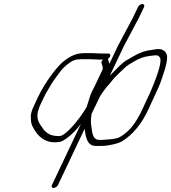

<svg xmlns="http://www.w3.org/2000/svg" viewBox="-20 -733 850 954"><path d="M518.7 -467H483.7L438.3 -469H403.3C363.3 -469 337.4 -460 298 -430C265.1 -405 203.8 -325 167.4 -248L148.1 -206C136.9 -183 132.5 -166 133.1 -152C134.2 -127 133 -117 152.2 -86C182 -38 224 -19 276.9 -28C284.2 -29 296.1 -35 311.5 -46C337.6 -65 361.1 -89 382.3 -118L238.2 186C234.7 194 237.4 201 245.4 201C253.4 201 264.7 194 268.2 186L400.4 -93C404 -76 403.2 -64 409.2 -48C416.6 -21 432.5 -8 455.5 -8H487.5C515.5 -8 568 -19 588.1 -32C639.2 -64 682.4 -115 716.1 -187L744.7 -249C762.4 -286 776.2 -317 783.8 -341C802.5 -397 820.3 -450 803.9 -471C794.7 -486 776.6 -492 752.3 -488C746 -487 739.7 -486 734.3 -485C704.4 -482 674.2 -472 642.2 -453C635 -449 624.8 -442 612.9 -436C601 -430 587.5 -419 573.1 -405L552.4 -384C545.2 -377 537.4 -368 526.2 -358L595 -503L669.3 -643L695.7 -698C699.2 -706 695.4 -713 687.4 -713C679.4 -713 669.2 -706 665.7 -698L639.3 -643L565.4 -504L523.5 -416C522.4 -422 516.9 -436 516.4 -441C521.4 -444 524.6 -448 526.9 -452C530.4 -460 526.7 -467 518.7 -467ZM469.2 -437H492.2C485 -430 482.1 -424 484.5 -419C490.4 -403 492.3 -393 489.4 -387L450.1 -304C447.2 -298 442.7 -290 437.2 -279C431.7 -268 422.8 -243 410.9 -202C408.9 -199 406.7 -195 402.8 -189C379.4 -150 332.5 -90 299.2 -67C287.7 -59 278.7 -56 271 -57C246 -57 227.6 -62 214.1 -73C203.6 -81 198.9 -85 191 -98C175.3 -118 166.7 -135 166.4 -150C166.7 -154 166.3 -159 165.9 -164C167.9 -180 172.7 -195 179.4 -210L197.4 -248C203.5 -261 210.3 -273 216.8 -284C240.4 -324 237.8 -322 277.6 -375C288 -389 301.1 -402 314.6 -413C341.2 -434 354.8 -439 389.8 -439H424.8ZM489 -38H472C452 -38 440.1 -54 436.5 -87C435.7 -94 434.3 -102 433.1 -111C430.2 -127 432.4 -150 434.8 -167L477.9 -256C479.9 -259 485.4 -267 494.8 -281C512.8 -306 521.6 -312 537.3 -333C552.6 -353 574.3 -371 593.3 -390C614 -411 627.5 -416 648.6 -429C672.1 -443 696.9 -452 723.9 -455L740.5 -457C745.8 -458 751.8 -458 757.8 -458C763.8 -458 768.9 -455 773.6 -448C785.2 -434 770.8 -379 731.1 -285C726.3 -273 720.5 -261 714.7 -249L686.1 -187C654.3 -121 624.3 -80 575.4 -52C566.9 -47 550.6 -43 528 -41Z"/></svg>

Font: MewTooHand
Style: UltIta
Weight: 400
Designer: Mew Too, Robert Jablonski
Version: Version 0.77